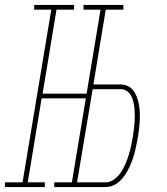

<svg xmlns="http://www.w3.org/2000/svg" viewBox="-54 -755 674 775"><path d="M283 -716V-735H444V-716ZM-34 0V-19H37L153 -716H84V-735H245V-716H174L118 -377H306L303 -358H114L58 -19H127V0ZM165 0V-19H326V0ZM233 0 355 -735H376L323 -414H434Q450 -414 464 -406.5Q478 -399 486.5 -386.5Q495 -374 500 -359Q505 -344 507.5 -328.5Q510 -313 510.5 -297Q511 -281 510 -264.5Q509 -248 507 -231.5Q505 -215 502 -198Q499 -183 496 -167.5Q493 -152 489 -137Q485 -122 479.5 -107Q474 -92 467 -77.5Q460 -63 451 -49.5Q442 -36 430 -24.5Q418 -13 403 -6.5Q388 0 372 0ZM257 -19H372Q391 -19 407 -31Q423 -43 434 -59.5Q445 -76 452.5 -93.5Q460 -111 465.5 -129Q471 -147 475 -165Q479 -183 482 -202Q484 -216 486 -230Q488 -244 489 -258.5Q490 -273 490 -287Q490 -301 489 -314.5Q488 -328 485 -341.5Q482 -355 476 -367Q470 -379 459 -387Q448 -395 434 -395H320Z"/></svg>

Font: Iosevka Slab Thin Extended
Style: Italic
Weight: 100
Width: 7
Italic angle: -9°
Monospace: yes
Designer: Belleve Invis
Foundry: Belleve Invis
Version: Version 11.1.0; ttfautohint (v1.8.3)